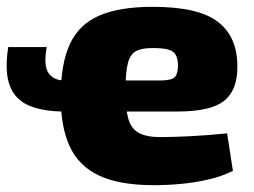

<svg xmlns="http://www.w3.org/2000/svg" viewBox="-22 -531 744 563"><path d="M429 12Q329 12 269 -16Q209 -44 182.5 -101.5Q156 -159 156 -246Q156 -344 183 -402Q210 -460 269.5 -485.5Q329 -511 426 -511Q560 -511 617 -467Q674 -423 674 -337Q675 -268 636 -236Q597 -204 498 -204H167Q105 -204 64 -221Q23 -238 7 -279Q-9 -320 2 -393H115Q105 -338 120.5 -316.5Q136 -295 167 -295H447Q481 -295 490.5 -305Q500 -315 500 -341Q499 -370 484 -380Q469 -390 432 -390Q397 -391 378.5 -382Q360 -373 353 -346Q346 -319 346 -265Q346 -211 354.5 -182Q363 -153 385.5 -141Q408 -129 449 -129Q481 -129 533.5 -131.5Q586 -134 644 -140L661 -30Q629 -14 590.5 -5Q552 4 511 8Q470 12 429 12Z"/></svg>

Font: Exo 2 ExtraBold
Style: Regular
Weight: 800
Designer: Natanael Gama
Foundry: Natanael Gama
Version: Version 2.010